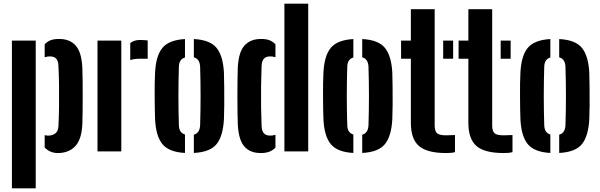

<svg xmlns="http://www.w3.org/2000/svg" viewBox="-20 -820 3250 1040"><path d="M222 -88Q231 -85.5 241 -85.5Q265 -85.5 280.2 -97.8Q295.5 -110 296.5 -136.5Q299 -184 299.8 -242Q300.5 -300 299.8 -358.2Q299 -416.5 296.5 -463.5Q295.5 -490 284.5 -502.2Q273.5 -514.5 249.5 -514.5Q235.5 -514.5 222 -509.5V-580Q235.5 -594.5 253.5 -601.8Q271.5 -609 300 -609Q358.5 -609 390.2 -573Q422 -537 426 -453Q427 -426.5 427.5 -386.5Q428 -346.5 428 -301.8Q428 -257 427.5 -216Q427 -175 426 -147.5Q422 -63.5 386.8 -27.2Q351.5 9 293 9Q251 9 222 -21ZM44.5 200V-600H173.5V200Z M685.5 -494.5V-586.5Q704.5 -603.5 739.5 -603.5Q751.5 -603.5 762.8 -602.5Q774 -601.5 780 -601V-502H741.5Q707 -502 685.5 -494.5ZM508 0V-600H637V0Z M820 -174Q819 -196.5 818.5 -229.5Q818 -262.5 817.8 -298.8Q817.5 -335 818 -368.8Q818.5 -402.5 820 -427Q824.5 -518.5 860 -561Q895.5 -603.5 982 -608.5V-508.5Q950 -499.5 949 -458.5Q944 -299.5 949 -142Q950 -100.5 982 -91.5V8.5Q896 4 860.2 -38.8Q824.5 -81.5 820 -174ZM1030 8.5V-90.5Q1062 -99 1064 -142Q1069 -300.5 1064 -458.5Q1062 -501 1030 -509.5V-608.5Q1117.5 -604 1152.8 -561Q1188 -518 1193 -427Q1194 -396 1194.5 -349Q1195 -302 1194.8 -254.2Q1194.5 -206.5 1193 -174Q1188 -82 1152.8 -39Q1117.5 4 1030 8.5Z M1520.5 0V-800H1649.5V0ZM1268 -147.5Q1267 -175.5 1266.5 -215.5Q1266 -255.5 1266 -299Q1266 -342.5 1266.5 -382.8Q1267 -423 1268 -453Q1272 -537 1304 -573Q1336 -609 1394 -609Q1422.5 -609 1440.5 -601.8Q1458.5 -594.5 1472 -580V-510Q1458 -514.5 1444.5 -514.5Q1420.5 -514.5 1409.5 -502.2Q1398.5 -490 1397 -463.5Q1395 -414 1394.2 -354.8Q1393.5 -295.5 1394.2 -238Q1395 -180.5 1397 -136.5Q1398.5 -110 1409.5 -97.8Q1420.5 -85.5 1444.5 -85.5Q1458 -85.5 1472 -90V-20.5Q1458 -6 1439.2 1.5Q1420.5 9 1392.5 9Q1334 9 1303 -27.2Q1272 -63.5 1268 -147.5Z M1732 -174Q1731 -196.5 1730.5 -229.5Q1730 -262.5 1729.8 -298.8Q1729.5 -335 1730 -368.8Q1730.5 -402.5 1732 -427Q1736.5 -518.5 1772 -561Q1807.5 -603.5 1894 -608.5V-508.5Q1862 -499.5 1861 -458.5Q1856 -299.5 1861 -142Q1862 -100.5 1894 -91.5V8.5Q1808 4 1772.2 -38.8Q1736.5 -81.5 1732 -174ZM1942 8.5V-90.5Q1974 -99 1976 -142Q1981 -300.5 1976 -458.5Q1974 -501 1942 -509.5V-608.5Q2029.5 -604 2064.8 -561Q2100 -518 2105 -427Q2106 -396 2106.5 -349Q2107 -302 2106.8 -254.2Q2106.5 -206.5 2105 -174Q2100 -82 2064.8 -39Q2029.5 4 1942 8.5Z M2152.5 -502V-600H2205.5V-770H2334.5V-140.5Q2334.5 -111 2346.5 -99Q2358.5 -87 2397.5 -87Q2409.5 -87 2420 -87.8Q2430.5 -88.5 2444.5 -88.5V4Q2434 7 2422.2 8Q2410.5 9 2397 9Q2293.5 9 2249.5 -29Q2205.5 -67 2205.5 -154.5V-502ZM2380.5 -502V-600H2434.5V-502Z M2464 -502V-600H2517V-770H2646V-140.5Q2646 -111 2658 -99Q2670 -87 2709 -87Q2721 -87 2731.5 -87.8Q2742 -88.5 2756 -88.5V4Q2745.5 7 2733.8 8Q2722 9 2708.5 9Q2605 9 2561 -29Q2517 -67 2517 -154.5V-502ZM2692 -502V-600H2746V-502Z M2799 -174Q2798 -196.5 2797.5 -229.5Q2797 -262.5 2796.8 -298.8Q2796.5 -335 2797 -368.8Q2797.5 -402.5 2799 -427Q2803.5 -518.5 2839 -561Q2874.5 -603.5 2961 -608.5V-508.5Q2929 -499.5 2928 -458.5Q2923 -299.5 2928 -142Q2929 -100.5 2961 -91.5V8.5Q2875 4 2839.2 -38.8Q2803.5 -81.5 2799 -174ZM3009 8.5V-90.5Q3041 -99 3043 -142Q3048 -300.5 3043 -458.5Q3041 -501 3009 -509.5V-608.5Q3096.5 -604 3131.8 -561Q3167 -518 3172 -427Q3173 -396 3173.5 -349Q3174 -302 3173.8 -254.2Q3173.5 -206.5 3172 -174Q3167 -82 3131.8 -39Q3096.5 4 3009 8.5Z"/></svg>

Font: Big Shoulders Stencil Display ExtraBold
Style: Regular
Weight: 800
Designer: Patric King
Foundry: XO Type Co
Version: Version 1.000